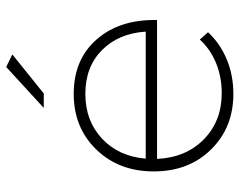

<svg xmlns="http://www.w3.org/2000/svg" viewBox="-98 -686 784 629"><g transform="rotate(-90 294.5 -371.0)"><path d="M303.2 -620.1H255.9L390.1 -743.2L431.2 -723.1ZM301.8 -522Q415 -522 480.7 -446.5Q546.4 -371.1 543.9 -249H88.9Q93.3 -154.3 153.1 -95.7Q212.9 -37.1 304.2 -37.1Q357.4 -37.1 402.8 -55.7Q448.2 -74.2 480 -108.9L503.9 -82Q467.3 -42.5 415.3 -20.8Q363.3 1 301.8 1Q191.4 1 119.6 -72.3Q47.9 -145.5 47.9 -259.8Q47.9 -374 119.6 -448Q191.4 -522 301.8 -522ZM89.8 -286.1H505.9Q500 -375.5 445.1 -429.7Q390.1 -483.9 301.8 -483.9Q213.9 -483.9 155.5 -429.4Q97.2 -375 89.8 -286.1Z"/></g></svg>

Font: Montserrat Ultra Light
Style: Regular
Weight: 200
Designer: Julieta Ulanovsky
Foundry: Julieta Ulanovsky
Version: Version 3.001;PS 003.001;hotconv 1.0.70;makeotf.lib2.5.58329